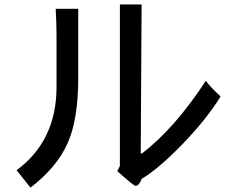

<svg xmlns="http://www.w3.org/2000/svg" viewBox="-20 -770 1040 864"><path d="M972.7 -335.9Q910.2 -234.4 802.7 -123Q695.3 -11.7 617.2 35.2Q605.5 66.4 589.8 66.4Q582 66.4 507.8 0L519.5 -23.4V-750H617.2L613.3 -82L617.2 -78.1Q765.6 -191.4 906.2 -406.2Q929.7 -375 972.7 -335.9ZM332 -418Q332 -230.5 283.2 -123Q234.4 -15.6 117.2 74.2L54.7 -3.9Q234.4 -136.7 234.4 -378.9V-609.4Q234.4 -664.1 230.5 -730.5H332Z"/></svg>

Font: WenQuanYi Micro Hei
Style: Regular
Weight: 400
Foundry: Ascender Corporation
Version: Version 0.2.0-beta